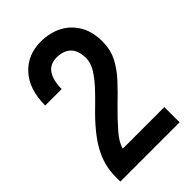

<svg xmlns="http://www.w3.org/2000/svg" viewBox="-212 -790 873 873"><g transform="rotate(-45 224.5 -353.0)"><path d="M28 0V-33Q28 -105 65.5 -173Q103 -241 191 -325Q222 -355 250 -385.5Q278 -416 296 -445.5Q314 -475 315 -502Q316 -554 291.5 -579Q267 -604 222 -604Q179 -604 158 -573Q137 -542 137 -486H31Q31 -590 84 -648Q137 -706 222 -706Q280 -706 325.5 -682Q371 -658 397 -612Q423 -566 421 -499Q420 -452 399 -412Q378 -372 343.5 -334.5Q309 -297 265 -255Q219 -210 183.5 -169Q148 -128 142 -98H409V0Z"/></g></svg>

Font: Zen Kaku Gothic New
Style: Bold
Weight: 700
Designer: Yoshimichi Ohira
Foundry: Positype
Version: Version 1.002